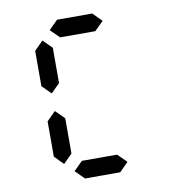

<svg xmlns="http://www.w3.org/2000/svg" viewBox="-95 -987 991 1073"><g transform="rotate(-10 400.0 -450.5)"><path d="M500 -800.8H300.3L250 -850.6L300.3 -900.9H500L550.3 -850.6ZM199.7 -100.1 149.9 -150.4V-350.6L199.7 -400.4L250 -350.6V-150.4ZM199.7 -500.5 149.9 -550.3V-750.5L199.7 -800.8L250 -750.5V-550.3ZM500 0H300.3L250 -50.3L300.3 -100.1H500L550.3 -50.3Z"/></g></svg>

Font: E1234
Style: Regular
Weight: 400
Designer: GGBot
Version: Version 1.00;September 7, 2020